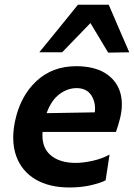

<svg xmlns="http://www.w3.org/2000/svg" viewBox="-20 -796 578 828"><path d="M279.5 12.5Q192 12.5 133 -22.5Q74 -57.5 50.5 -121.5Q37 -158 37 -202Q37 -235 44.5 -272Q67 -380.5 136.2 -445.5Q205.5 -510.5 308 -510.5Q384 -510.5 431.8 -481.8Q479.5 -453 497 -402Q505.5 -376 505.5 -346Q505.5 -317.5 497.5 -284.5Q489.5 -253.5 480 -227H163.5Q163 -219 163 -211.5Q163 -157.5 197.5 -127.5Q236.5 -93.5 306 -93.5Q339 -93.5 379.5 -102.5Q420 -111.5 452.5 -129.5L435.5 -18.5Q415.5 -7.5 373.2 2.5Q331 12.5 279.5 12.5ZM310 -416Q271.5 -416 236.2 -389.8Q201 -363.5 181 -308L389 -311.5Q390 -320 390 -328Q390 -360.5 373.5 -385.5Q353 -416 310 -416ZM446.5 -569Q428 -600.5 408.5 -632.5Q389 -664 370 -696.5Q338.5 -664.5 308.5 -633Q278 -601.5 248 -570.5H149.5Q192 -622.5 233.2 -673.2Q274.5 -724 316 -775.5H449Q471 -724.5 493 -673Q515 -621.5 537.5 -570.5Z"/></svg>

Font: Heraclito SemiBold
Style: Italic
Weight: 600
Italic angle: -12°
Designer: Kostas Bartsokas (font) & Cristiano Sobral (main changes)
Foundry: Kostas Bartsokas (font) & Cristiano Sobral (main changes)
Version: Version 1.00;July 8, 2020;FontCreator 13.0.0.2655 64-bit